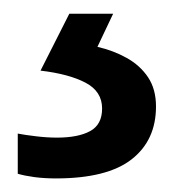

<svg xmlns="http://www.w3.org/2000/svg" viewBox="-20 -20 258 280"><path d="M207.5 135.3Q207.5 184.6 171.9 212.4Q136.2 240.2 61.5 240.2Q44.9 240.2 30.3 238.3Q15.6 236.3 5.9 233.4V174.8Q16.1 176.8 32.2 178.7Q48.3 180.7 63 180.7Q94.2 180.7 111.6 171.1Q128.9 161.6 128.9 138.2Q128.9 113.3 104.7 100.6Q80.6 87.9 39.1 83L81.1 0H145L122.1 48.3Q145.5 53.7 164.8 64.5Q184.1 75.2 195.8 92.5Q207.5 109.9 207.5 135.3Z"/></svg>

Font: Open Sans Medium
Style: Regular
Weight: 500
Designer: Monotype Design Team
Foundry: Monotype Imaging Inc.
Version: Version 3.000